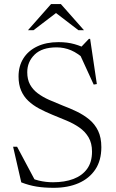

<svg xmlns="http://www.w3.org/2000/svg" viewBox="-20 -886 554 916"><path d="M403.5 -647.5 364 -658.5 404 -700.5H410L442 -485L427 -482.5L355.5 -638.5L390 -597.5Q351.5 -632.5 318.8 -646.2Q286 -660 250 -660Q180.5 -660 145.2 -625.5Q110 -591 110 -541.5Q110 -507 123.2 -482.8Q136.5 -458.5 160.2 -440.8Q184 -423 214.5 -409.5Q245 -396 279 -382.5Q313.5 -369.5 346.2 -353.8Q379 -338 405.8 -316Q432.5 -294 448 -262Q463.5 -230 463.5 -184Q463.5 -120.5 434.8 -77.5Q406 -34.5 355 -12.2Q304 10 236.5 10Q190.5 10 154.8 4.2Q119 -1.5 81.5 -16L42.5 -186H61.5L154 -12.5L96 -53Q131.5 -32.5 165 -24.5Q198.5 -16.5 233 -16.5Q288.5 -16.5 330.2 -32.2Q372 -48 395.5 -80.2Q419 -112.5 419 -162.5Q419 -203 402.5 -230.8Q386 -258.5 358.8 -277.5Q331.5 -296.5 298 -310.5Q264.5 -324.5 230 -338.5Q196 -352.5 166.5 -368.2Q137 -384 115 -404.8Q93 -425.5 80.8 -454Q68.5 -482.5 68.5 -521.5Q68.5 -570.5 91.5 -607.2Q114.5 -644 157.5 -664.5Q200.5 -685 259 -685Q302 -685 336 -675.2Q370 -665.5 403.5 -647.5ZM238.5 -830.5H256L140 -742H113.5L223.5 -866.5H270.5L380.5 -742H354Z"/></svg>

Font: Newsreader 24pt Light
Style: Regular
Weight: 300
Designer: Hugues Gentile
Foundry: Production Type
Version: Version 1.003